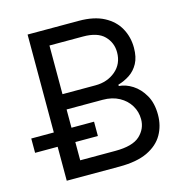

<svg xmlns="http://www.w3.org/2000/svg" viewBox="-147 -825 874 923"><g transform="rotate(-15 289.5 -364.0)"><path d="M72.3 0V-727.5H327.1Q402.8 -727.5 452.1 -701.4Q501.5 -675.3 525.6 -631.3Q549.8 -587.4 549.8 -534.2Q549.8 -487.3 533.2 -456.8Q516.6 -426.3 489.7 -408.4Q462.9 -390.6 431.6 -381.8V-375Q465.3 -373 499 -351.6Q532.7 -330.1 555.4 -290.5Q578.1 -251 578.1 -193.4Q578.1 -138.7 553.2 -95Q528.3 -51.3 474.9 -25.6Q421.4 0 335 0ZM160.2 -78.1H335Q421.4 -78.1 457.8 -111.8Q494.1 -145.5 494.1 -193.4Q494.1 -230.5 475.3 -261.7Q456.5 -293 421.9 -312Q387.2 -331.1 339.8 -331.1H160.2ZM160.2 -407.2H324.2Q383.8 -407.2 424.8 -441.9Q465.8 -476.6 465.8 -534.2Q465.8 -582 432.6 -615.7Q399.4 -649.4 327.1 -649.4H160.2ZM-40 -168.9V-240.2H272.5V-168.9Z"/></g></svg>

Font: Inter Display
Style: Regular
Weight: 400
Designer: Rasmus Andersson
Foundry: rsms
Version: Version 4.000;git-37864ae